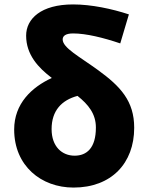

<svg xmlns="http://www.w3.org/2000/svg" viewBox="-20 -833 669 867"><path d="M317 -130C260 -130 213 -171 213 -250C213 -334 259 -381 330 -400C379 -361 413 -319 413 -257C413 -165 372 -130 317 -130ZM562 -768C486 -793 393 -813 310 -813C165 -813 98 -748 98 -672C98 -586 153 -527 214 -481C123 -439 44 -365 44 -248C44 -84 166 14 312 14C483 14 586 -96 586 -256C586 -377 524 -443 422 -517C338 -578 263 -617 263 -655C263 -671 277 -682 310 -682C369 -682 446 -663 523 -637Z"/></svg>

Font: Noto Sans T Chinese Black
Style: Bold
Weight: 900
Designer: Ryoko NISHIZUKA (kana & ideographs); Paul D. Hunt (Latin, Greek & Cyrillic); Wenlong ZHANG (bopomofo); Sandoll Communica
Foundry: Adobe Systems Incorporated
Version: Version 1.000;PS 1;hotconv 1.0.78;makeotf.lib2.5.61930